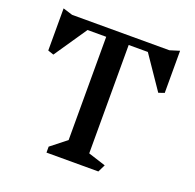

<svg xmlns="http://www.w3.org/2000/svg" viewBox="-138 -948 1111 1092"><g transform="rotate(20 417.5 -402.0)"><path d="M770 -549 735 -537 600 -735H484V-79L590 -45L568 0H254V-36L348 -110V-735H235L100 -537L65 -549V-804L123 -786H712L770 -804Z"/></g></svg>

Font: Inknut Antiqua Medium
Style: Regular
Weight: 500
Designer: Claus Eggers Sørensen
Foundry: Claus Eggers Sørensen
Version: Version 1.003; ttfautohint (v1.8.2) -l 8 -r 50 -G 200 -x 14 